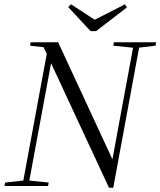

<svg xmlns="http://www.w3.org/2000/svg" viewBox="-20 -867 748 895"><path d="M1 0 4 -16 95 -26H110L207 -16L204 0ZM84 0 206 -659H234L173 -329L112 0ZM508 -654 511 -670H708L705 -654L620 -644H605ZM523 -105 499 -97 542 -330 605 -670H633L508 8H488L208 -594L206 -599L183 -647L120 -654L123 -670H251L513 -105ZM311 -847 438 -764H400L563 -847L571 -832L428 -722H402L298 -834Z"/></svg>

Font: Source Serif 4 60pt
Style: Italic
Weight: 400
Italic angle: -12°
Version: Version 4.004;hotconv 1.0.116;makeotfexe 2.5.65601